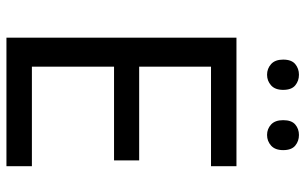

<svg xmlns="http://www.w3.org/2000/svg" viewBox="-196 -752 948 596"><g transform="rotate(90 278.0 -454.0)"><path d="M496 0H97V-714H496V-635H187V-412H478V-334H187V-79H496ZM165 -859Q165 -885 179 -896.5Q193 -908 212 -908Q231 -908 245 -896.5Q259 -885 259 -859Q259 -834 245 -821.5Q231 -809 212 -809Q193 -809 179 -821.5Q165 -834 165 -859ZM353 -859Q353 -885 366.5 -896.5Q380 -908 399 -908Q418 -908 432 -896.5Q446 -885 446 -859Q446 -834 432 -821.5Q418 -809 399 -809Q380 -809 366.5 -821.5Q353 -834 353 -859Z"/></g></svg>

Font: Noto Sans Mongolian
Style: Regular
Weight: 400
Designer: Monotype Design Team
Foundry: Monotype Imaging Inc.
Version: Version 3.001; ttfautohint (v1.8.4.7-5d5b)